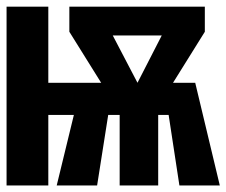

<svg xmlns="http://www.w3.org/2000/svg" viewBox="-21 -565 690 585"><path d="M-1 0V-544.6H126.2V-312.8H287.2L190.3 -468.2V-544.6H603.1V-468.2L506.2 -312.8H573.8L648.7 0H525.6L492.8 -214.9H461V0H343.6V-214.9H308.7L274.9 0H151.8L204.1 -214.9H126.2V0ZM397.9 -312.8 471.8 -456.9H322.6Z"/></svg>

Font: FiraCode Nerd Font
Style: Bold
Weight: 700
Designer: Carrois Corporate, Edenspiekermann AG, Nikita Prokopov
Foundry: Carrois Corporate, Edenspiekermann AG, Nikita Prokopov
Version: Version 6.002;Nerd Fonts 2.1.0